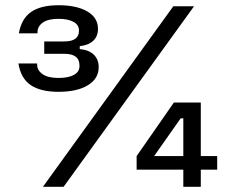

<svg xmlns="http://www.w3.org/2000/svg" viewBox="-20 -714 886 734"><path d="M203.7 -363Q134.6 -363 97 -388.9Q59.4 -414.9 50.4 -471.5H122V-467.2Q122 -445.1 142.7 -430.5Q163.5 -416 203.6 -416Q241 -416 262.4 -427.6Q283.8 -439.3 283.8 -460.8V-464Q283.8 -508.4 225.6 -508.4H149.1V-555.6H226Q281.8 -555.6 281.8 -596.3V-598.5Q281.8 -619 260.9 -630.5Q240.1 -642 203.7 -642Q163.5 -642 143.4 -627.5Q123.3 -612.9 123.3 -590.8V-586.5H52.1Q61.8 -642.4 98.7 -668.2Q135.6 -694 203.7 -694Q273.5 -694 314.1 -670.1Q354.6 -646.3 354.6 -603.7Q354.6 -575 336.3 -558Q318.1 -541 284.9 -537.6V-526.4Q320.8 -523 339 -504.6Q357.3 -486.3 357.3 -457.2Q357.3 -413.1 315.8 -388.1Q274.4 -363 203.7 -363ZM144.2 0 642.5 -690H721.8L223.2 0ZM502.3 -65.4V-117.3L644.7 -322H747.6V-117.3H810.3V-65.4H747.6V0H680.8V-65.4ZM569.2 -117.3H680.8V-261.5H670.6Z"/></svg>

Font: Mozilla Text ExtraLight
Style: Regular
Weight: 200
Designer: Studio DRAMA
Foundry: Studio DRAMA
Version: Version 1.000